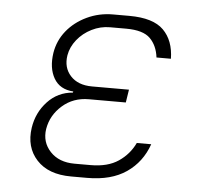

<svg xmlns="http://www.w3.org/2000/svg" viewBox="-45 -607 691 663"><g transform="rotate(5 300.0 -275.0)"><path d="M281 10H225Q146 10 105.5 -34Q65 -78 75 -146Q83 -199 118.5 -237Q154 -275 206 -279L207 -283Q160 -286 139.5 -321.5Q119 -357 127 -410Q134 -453 161 -486.5Q188 -520 230 -540Q272 -560 321 -560H377Q460 -560 496 -524Q532 -488 533 -425H483Q478 -466 453.5 -490.5Q429 -515 370 -515H314Q281 -515 251 -500Q221 -485 201 -460Q181 -435 176 -406Q169 -363 195 -334.5Q221 -306 270 -306H398L391 -261H263Q209 -261 171 -227.5Q133 -194 125 -146Q118 -100 148.5 -67.5Q179 -35 233 -35H289Q348 -35 385 -60Q422 -85 441 -125H491Q469 -62 416.5 -26Q364 10 281 10Z"/></g></svg>

Font: JetBrains Mono NL Thin
Style: Italic
Weight: 100
Italic angle: -9°
Monospace: yes
Designer: Philipp Nurullin, Konstantin Bulenkov
Foundry: JetBrains
Version: Version 2.305; ttfautohint (v1.8.4.7-5d5b)